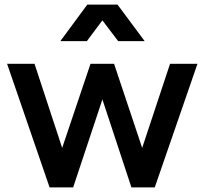

<svg xmlns="http://www.w3.org/2000/svg" viewBox="-20 -820 895 840"><path d="M197 0H300L428 -385L555 0H657L844 -541H724L602 -173L479 -541H376L252 -173L131 -541H11ZM244 -640H360L428 -731L497 -640H613L494 -800H362Z"/></svg>

Font: Mluvka SemiBold
Style: Regular
Weight: 600
Designer: Modified by Jiří Krblich, Original typeface by Gumpita Rahayu
Foundry: Gumpita Rahayu & Jiří Krblich
Version: Version 2.000;Glyphs 3.1.1 (3134)